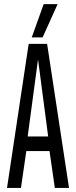

<svg xmlns="http://www.w3.org/2000/svg" viewBox="-20 -922 373 942"><path d="M14.4 0 120.7 -706.9H211.1L318.6 0H249L223 -180.7H109.1L82.8 0ZM115.8 -252.4H216.3L166.6 -630.8ZM135.7 -738.5 194.3 -901.7H262.7L189 -738.5Z"/></svg>

Font: Georama ExtraCondensed Thin
Style: Regular
Weight: 100
Width: 2
Designer: Jean-Baptiste Levee
Foundry: Production Type
Version: Version 1.001